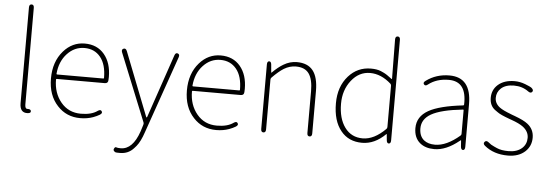

<svg xmlns="http://www.w3.org/2000/svg" viewBox="-59 -986 4062 1421"><g transform="rotate(5 1971.5 -275.0)"><path d="M105 -59V-770Q105 -794 123 -794Q141 -794 141 -770V-53Q141 -20 160 -21Q184 -22 186 -7Q188 9 163 10Q105 13 105 -59Z M554 13Q451 13 384 -60Q313 -136 313 -261Q313 -386 383 -466Q448 -540 540.5 -540Q633 -540 686 -476.5Q739 -413 739 -309Q739 -297 738 -285Q737 -261 713 -261H356Q351 -261 351 -256Q351 -156 407.5 -88Q464 -20 556 -20Q635 -20 679 -52Q699 -66 708 -52Q718 -38 697 -25Q677 -13 650 -3Q606 13 554 13ZM351 -299Q351 -294 356 -294H699Q704 -294 704 -299Q704 -399 660 -453Q616 -507 541.5 -507Q467 -507 413 -449Q359 -391 351 -299Z M870 244Q839 244 836 242Q815 231 823 216Q830 201 839 205Q848 209 872 209Q961 209 1008 72Q1012 61 1015 50L1024 21Q1027 12 1024 4L821 -498Q812 -520 829 -527Q846 -534 855 -511L1039 -41Q1041 -35 1043.5 -35Q1046 -35 1048 -41L1208 -510Q1216 -533 1232 -527Q1249 -521 1241 -499L1041 74Q1017 146 988 181Q980 190 972 199Q932 244 870 244Z M1564 13Q1461 13 1394 -60Q1323 -136 1323 -261Q1323 -386 1393 -466Q1458 -540 1550.5 -540Q1643 -540 1696 -476.5Q1749 -413 1749 -309Q1749 -297 1748 -285Q1747 -261 1723 -261H1366Q1361 -261 1361 -256Q1361 -156 1417.5 -88Q1474 -20 1566 -20Q1645 -20 1689 -52Q1709 -66 1718 -52Q1728 -38 1707 -25Q1687 -13 1660 -3Q1616 13 1564 13ZM1361 -299Q1361 -294 1366 -294H1709Q1714 -294 1714 -299Q1714 -399 1670 -453Q1626 -507 1551.5 -507Q1477 -507 1423 -449Q1369 -391 1361 -299Z M1914 0Q1896 0 1896 -24V-503Q1896 -527 1911 -528Q1926 -528 1928 -505L1933 -448Q1933 -443 1937 -447Q1980 -490 2018 -512Q2065 -540 2116 -540Q2197 -540 2236 -490.5Q2275 -441 2275 -339V-24Q2275 0 2257 0Q2239 0 2239 -24V-334Q2239 -422 2209 -464.5Q2179 -507 2112 -507Q2066 -507 2023 -481Q1986 -458 1938 -409Q1932 -403 1932 -394V-24Q1932 0 1914 0Z M2648 13Q2547 13 2490 -58Q2430 -131 2430 -262Q2430 -386 2500 -465Q2567 -540 2666 -540Q2711 -540 2740 -528Q2751 -523 2762 -518Q2784 -508 2824 -477Q2828 -474 2828 -479L2825 -770Q2825 -794 2843 -794Q2861 -794 2861 -770V-24Q2861 0 2846 1Q2831 1 2829 -22L2825 -65Q2825 -70 2821 -66Q2741 13 2648 13ZM2819 -105Q2825 -111 2825 -120V-427Q2825 -435 2819 -441Q2745 -507 2663 -507Q2581 -507 2524.5 -435.5Q2468 -364 2468 -262Q2468 -152 2516.5 -86Q2565 -20 2649.5 -20Q2734 -20 2819 -105Z M3184 13Q3118 13 3077 -21Q3032 -59 3032 -130Q3032 -216 3115 -263Q3195 -308 3370 -328Q3376 -329 3376 -335Q3382 -507 3248 -507Q3157 -507 3096 -459Q3078 -444 3067 -458Q3057 -471 3077 -485Q3152 -540 3250 -540Q3412 -540 3412 -341V-24Q3412 0 3397 1Q3382 1 3380 -23L3377 -65Q3377 -70 3375.5 -70Q3374 -70 3367 -64Q3272 13 3184 13ZM3187 -20Q3272 -20 3370 -104Q3376 -109 3376 -117V-293Q3376 -298 3371 -297Q3209 -280 3137 -239Q3069 -200 3069 -131Q3069 -74 3104 -45Q3135 -20 3187 -20Z M3731 13Q3626 13 3557 -44Q3539 -59 3551 -73Q3563 -87 3581 -72Q3600 -55 3624 -45Q3635 -40 3646 -35Q3679 -20 3733 -20Q3796 -20 3833 -53Q3866 -83 3866 -130Q3866 -177 3823 -210Q3794 -232 3734 -253Q3731 -254 3720 -258Q3651 -283 3630 -299Q3620 -306 3610 -313Q3568 -343 3568 -402Q3568 -461 3610 -499Q3656 -540 3734 -540Q3773 -540 3812.5 -525Q3852 -510 3863 -501Q3881 -485 3870 -472Q3859 -459 3840 -473Q3794 -507 3732 -507Q3670 -507 3636 -476Q3605 -447 3605 -405Q3605 -363 3643 -335Q3667 -317 3728 -294L3735 -291Q3746 -287 3757 -283Q3825 -258 3854 -235Q3903 -197 3903 -134.5Q3903 -72 3859 -31Q3811 13 3731 13Z"/></g></svg>

Font: Resource Han Rounded KR ExtraLight
Style: Regular
Weight: 250
Designer: Cyano Hao (round all glyphs); Ryoko NISHIZUKA 西塚涼子 (kana, bopomofo & ideographs); Paul D. Hunt (Latin, Greek & Cyrillic)
Foundry: Cyano Hao
Version: 0.990